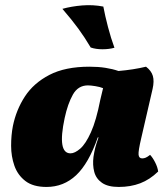

<svg xmlns="http://www.w3.org/2000/svg" viewBox="-20 -731 665 760"><path d="M558 -467Q579 -451 585 -430.5Q591 -410 584 -379L539 -184Q527 -133 528.5 -118.5Q530 -104 543 -104Q550 -104 557 -107Q564 -110 574 -118Q584 -108 594 -88.5Q604 -69 606 -52Q573 -20 535 -5.5Q497 9 450 9Q407 9 383.5 -7.5Q360 -24 353 -51Q346 -78 350 -110Q353 -130 357 -146Q361 -162 370 -187H367Q331 -84 281.5 -37.5Q232 9 164 9Q111 9 80.5 -14.5Q50 -38 37 -75Q24 -112 24 -154Q24 -196 31 -232Q44 -296 78.5 -349Q113 -402 175.5 -434.5Q238 -467 334 -467Q369 -467 397.5 -462.5Q426 -458 449 -450Q508 -455 558 -467ZM236 -264Q206 -124 259 -124Q276 -124 297.5 -142.5Q319 -161 340 -207.5Q361 -254 377 -336L388 -382Q376 -387 357.5 -390Q339 -393 328 -393Q289 -393 268.5 -356.5Q248 -320 236 -264ZM389 -705Q396 -668 407.5 -624Q419 -580 433 -542Q412 -536 385.5 -536Q359 -536 339 -543Q316 -582 290.5 -617Q265 -652 227 -696Q263 -706 305.5 -709.5Q348 -713 389 -705Z"/></svg>

Font: Vollkorn Black
Style: Italic
Weight: 900
Italic angle: -11°
Designer: Friedrich Althausen
Foundry: Friedrich Althausen
Version: Version 5.000; ttfautohint (v1.8.3)